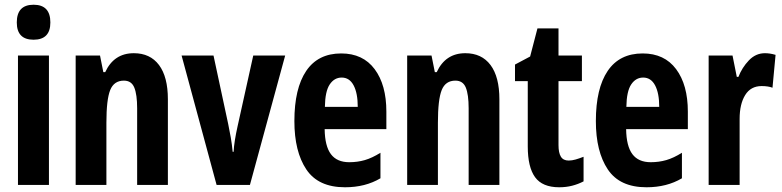

<svg xmlns="http://www.w3.org/2000/svg" viewBox="-20 -782 3308 812"><path d="M122 -762Q193 -762 193 -687Q193 -614 122 -614Q51 -614 51 -687Q51 -762 122 -762ZM187 -547V0H56V-547Z M546 -557Q615 -557 652.5 -507Q690 -457 690 -362V0H560V-324Q560 -382 548 -411.5Q536 -441 504 -441Q462 -441 446 -401Q430 -361 430 -263V0H300V-547H403L417 -477H425Q462 -557 546 -557Z M896 0 748 -547H883L945 -258Q951 -229 956 -200.5Q961 -172 964 -140H968Q969 -162 973.5 -190Q978 -218 985 -249L1051 -547H1186L1037 0Z M1423 -556Q1515 -556 1564.5 -489.5Q1614 -423 1614 -310V-236H1353Q1354 -164 1379.5 -130Q1405 -96 1457 -96Q1492 -96 1523 -105Q1554 -114 1589 -136V-28Q1525 10 1439 10Q1326 10 1275.5 -65.5Q1225 -141 1225 -270Q1225 -408 1275 -482Q1325 -556 1423 -556ZM1425 -454Q1394 -454 1374.5 -425Q1355 -396 1354 -330H1493Q1493 -388 1475.5 -421Q1458 -454 1425 -454Z M1948 -557Q2017 -557 2054.5 -507Q2092 -457 2092 -362V0H1962V-324Q1962 -382 1950 -411.5Q1938 -441 1906 -441Q1864 -441 1848 -401Q1832 -361 1832 -263V0H1702V-547H1805L1819 -477H1827Q1864 -557 1948 -557Z M2385 -103Q2399 -103 2414.5 -107.5Q2430 -112 2448 -119V-15Q2425 -3 2399.5 3.5Q2374 10 2345 10Q2274 10 2243 -32.5Q2212 -75 2212 -163V-439H2158V-509L2222 -543L2253 -662H2342V-547H2441V-439H2342V-168Q2342 -136 2352 -119.5Q2362 -103 2385 -103Z M2698 -556Q2790 -556 2839.5 -489.5Q2889 -423 2889 -310V-236H2628Q2629 -164 2654.5 -130Q2680 -96 2732 -96Q2767 -96 2798 -105Q2829 -114 2864 -136V-28Q2800 10 2714 10Q2601 10 2550.5 -65.5Q2500 -141 2500 -270Q2500 -408 2550 -482Q2600 -556 2698 -556ZM2700 -454Q2669 -454 2649.5 -425Q2630 -396 2629 -330H2768Q2768 -388 2750.5 -421Q2733 -454 2700 -454Z M3215 -557Q3225 -557 3235.5 -555.5Q3246 -554 3260 -550L3247 -411Q3229 -418 3201 -418Q3155 -418 3131.5 -380Q3108 -342 3108 -279V0H2977V-547H3078L3096 -457H3103Q3118 -496 3147 -526.5Q3176 -557 3215 -557Z"/></svg>

Font: Noto Sans Lao UI ExtCond
Style: Bold
Weight: 700
Width: 2
Designer: Monotype Design Team
Foundry: Monotype Imaging Inc.
Version: Version 2.000; ttfautohint (v1.8.4.7-5d5b)